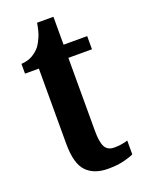

<svg xmlns="http://www.w3.org/2000/svg" viewBox="-130 -722 596 795"><g transform="rotate(-20 168.0 -324.5)"><path d="M206 10Q145 10 111.5 -24.5Q78 -59 78 -147V-478H17V-521Q47 -523 67 -535Q87 -547 100 -563Q111 -578 120.5 -600Q130 -622 136 -659H208V-536H312V-478H208V-155Q208 -107 219.5 -85.5Q231 -64 260 -64Q293 -64 320 -73V-12Q306 -5 277 2.5Q248 10 206 10Z"/></g></svg>

Font: Noto Serif Armenian ExtraCondensed
Style: Bold
Weight: 700
Width: 2
Designer: Monotype Design Team
Foundry: Monotype Imaging Inc.
Version: Version 2.008; ttfautohint (v1.8.4.7-5d5b)